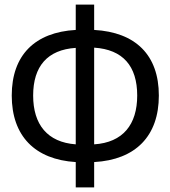

<svg xmlns="http://www.w3.org/2000/svg" viewBox="-20 -800 740 834"><path d="M670 -385C670 -561 569 -660 389 -670V-780H309V-670C132 -660 31 -561 31 -385C31 -209 132 -107 309 -96V14H389V-96C569 -106 670 -209 670 -385ZM389 -173V-593C514 -585 576 -513 576 -385C576 -259 514 -181 389 -173ZM124 -385C124 -512 186 -584 309 -592V-173C186 -182 124 -259 124 -385Z"/></svg>

Font: Kawkab Mono Light
Style: Bold
Weight: 400
Monospace: yes
Designer: Abdullah Arif
Foundry: Abdullah Arif
Version: Version 1.000;PS 000.500;hotconv 1.0.88;makeotf.lib2.5.64775